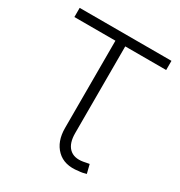

<svg xmlns="http://www.w3.org/2000/svg" viewBox="-137 -642 697 744"><g transform="rotate(30 211.5 -270.0)"><path d="M318.4 3.9Q258.3 12.7 224.1 -20.8Q189.9 -54.2 189.9 -114.3V-504.9H6.3V-545.9H417V-504.9H233.9V-116.7Q233.9 -71.8 255.4 -50.8Q276.9 -29.8 316.4 -36.6Q321.8 -37.6 329.1 -39.1Q336.4 -40.5 342.3 -41.5L352.1 -2.4Q344.7 0 335.9 1.7Q327.1 3.4 318.4 3.9Z"/></g></svg>

Font: Inter ExtraLight
Style: Regular
Weight: 250
Designer: Rasmus Andersson
Foundry: rsms
Version: Version 4.001;git-66647c0bb